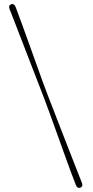

<svg xmlns="http://www.w3.org/2000/svg" viewBox="-20 -776 452 937"><path d="M193 -302.5Q203 -276.5 218.5 -234Q234 -191.5 252.2 -140.8Q270.5 -90 288.8 -39Q307 12 323.2 55.8Q339.5 99.5 350.5 127.5Q358 145.5 372.5 139.5Q386.5 134 379.5 115.5Q367.5 85.5 350.2 41.2Q333 -3 313.2 -53.5Q293.5 -104 274.2 -153.8Q255 -203.5 239 -244.8Q223 -286 213 -311.5Q203 -336.5 188 -378.2Q173 -420 155 -470.2Q137 -520.5 118.5 -571.8Q100 -623 83.8 -667.8Q67.5 -712.5 56 -742.5Q48 -760.5 34 -755Q19.5 -749 27 -731Q38 -703 55 -659.5Q72 -616 91.5 -565Q111 -514 130.5 -463.8Q150 -413.5 166.5 -371Q183 -328.5 193 -302.5Z"/></svg>

Font: Fraunces 72pt Soft Thin
Style: Regular
Weight: 100
Version: Version 1.000;[b76b70a41]